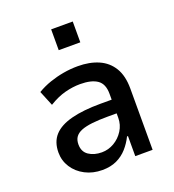

<svg xmlns="http://www.w3.org/2000/svg" viewBox="-133 -824 848 936"><g transform="rotate(-20 291.0 -356.0)"><path d="M239 9Q190 9 150.5 -11.5Q111 -32 88.5 -67Q66 -102 66 -144Q66 -199 96.5 -232.5Q127 -266 188.5 -282Q250 -298 340 -298H413V-227H351Q304 -227 270 -223Q236 -219 214.5 -210.5Q193 -202 182 -187Q171 -172 171 -148Q171 -110 198.5 -91.5Q226 -73 266 -73Q300 -73 330 -90.5Q360 -108 379 -138Q398 -168 398 -204V-329Q398 -380 367.5 -401Q337 -422 279 -422Q241 -422 200.5 -411.5Q160 -401 116 -374L84 -452Q116 -471 151 -483Q186 -495 223 -501.5Q260 -508 298 -508Q359 -508 405 -488Q451 -468 476.5 -426Q502 -384 502 -318V0H412V-104H407Q392 -73 369 -47Q346 -21 314 -6Q282 9 239 9ZM238 -613V-721H350V-613Z"/></g></svg>

Font: Nunito Sans 7pt SemiCondensed SemiBold
Style: Regular
Weight: 600
Width: 4
Designer: Vernon Adams
Foundry: Vernon Adams
Version: Version 3.101;gftools[0.9.27]